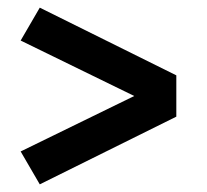

<svg xmlns="http://www.w3.org/2000/svg" viewBox="-20 -591 540 502"><path d="M84 -109 34 -195 331 -340 34 -485 84 -571 441 -394V-286Z"/></svg>

Font: iosevka_custom_sans_ss08
Style: Bold
Weight: 700
Designer: Belleve Invis
Foundry: Belleve Invis
Version: Version 10.3.0; ttfautohint (v1.8.3)